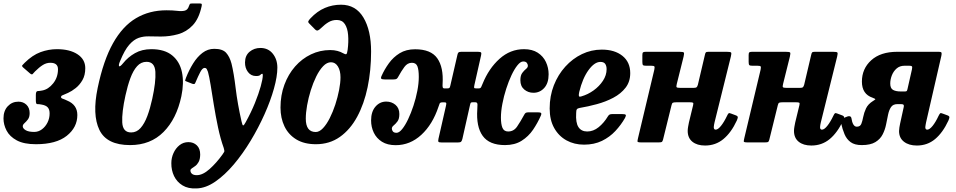

<svg xmlns="http://www.w3.org/2000/svg" viewBox="-44 -817 5484 1101"><path d="M-24 -138Q-24 -181.5 0.5 -207.8Q25 -234 61.5 -234Q89.5 -234 107.8 -216.2Q126 -198.5 126 -168.5Q126 -145.5 116 -132.2Q106 -119 96.2 -110.5Q86.5 -102 86.5 -93Q86.5 -80.5 103 -70.5Q119.5 -60.5 152 -60.5Q176.5 -60.5 196.5 -75.5Q216.5 -90.5 228.5 -114.5Q240.5 -138.5 240.5 -166.5Q240.5 -189.5 229.5 -201.5Q218.5 -213.5 193.5 -217.5Q179 -220.5 170.2 -219.8Q161.5 -219 161.5 -241V-272.5Q161.5 -294.5 172.2 -294.8Q183 -295 198 -298Q233.5 -304.5 261 -339Q288.5 -373.5 288.5 -420Q288.5 -457 244.5 -457Q222 -457 201.5 -444.2Q181 -431.5 157 -407.5Q148 -398.5 143.5 -392.8Q139 -387 128 -396L90.5 -428.5Q79.5 -437.5 84 -442.8Q88.5 -448 97.5 -457Q142 -501 188.2 -518Q234.5 -535 282.5 -535Q356 -535 400.5 -505.8Q445 -476.5 445 -426Q445 -386 429 -358Q413 -330 390.2 -312Q367.5 -294 346.5 -284.5Q322.5 -273.5 314.2 -270.5Q306 -267.5 306 -260Q306 -254 316 -250.8Q326 -247.5 340.5 -240.5Q399.5 -216.5 399.5 -157.5Q399.5 -86.5 338.8 -38.2Q278 10 162 10Q93 10 52.2 -12Q11.5 -34 -6.2 -68Q-24 -102 -24 -138Z M1112.5 -782.5Q1097 -709.5 1061 -671.8Q1025 -634 977.2 -620.8Q929.5 -607.5 878.5 -607.5Q842.5 -607.5 811 -608.5Q779.5 -609.5 751.2 -599.8Q723 -590 696.8 -560Q670.5 -530 645 -467.5Q634.5 -443.5 639 -437.8Q643.5 -432 661.5 -454Q690 -489.5 730 -512.2Q770 -535 824 -535Q900 -535 943.5 -499.2Q987 -463.5 999.5 -402.5Q1012 -341.5 996 -265Q968.5 -135.5 893.8 -60.2Q819 15 702 15Q568 15 526 -72Q484 -159 516 -312.5Q549 -471 604 -569Q659 -667 735.8 -712.5Q812.5 -758 910.5 -758Q946 -758 972.5 -754.8Q999 -751.5 1016 -756Q1033 -760.5 1040 -783.5Q1043 -792 1045 -794.5Q1047 -797 1057 -797H1102.5Q1111 -797 1112.5 -794.2Q1114 -791.5 1112.5 -782.5ZM675.5 -270Q654 -172.5 657 -115Q660 -57.5 708 -57.5Q739.5 -57.5 762 -82.8Q784.5 -108 800.8 -151.5Q817 -195 829 -250Q850.5 -347.5 847 -405Q843.5 -462.5 796.5 -462.5Q764.5 -462.5 742 -437.2Q719.5 -412 703.5 -368.5Q687.5 -325 675.5 -270Z M1424.5 -381Q1395.5 -381 1378 -404Q1360.5 -427 1361 -459.5Q1361.5 -499 1387.5 -520.5Q1413.5 -542 1449 -542Q1494 -542 1520.2 -509.2Q1546.5 -476.5 1546.5 -429Q1546.5 -379 1527 -309.2Q1507.5 -239.5 1473 -162.2Q1438.5 -85 1393.5 -10.2Q1348.5 64.5 1296.8 125.8Q1245 187 1190.5 224.5Q1136 262 1083.5 263.5Q1035 266 1002.8 246.2Q970.5 226.5 954.2 192.8Q938 159 938.5 118.5Q938.5 88 951 60.5Q963.5 33 985.5 15.5Q1007.5 -2 1036.5 -2Q1065.5 -2 1084.8 16.5Q1104 35 1104 69.5Q1103.5 96.5 1095 111.8Q1086.5 127 1075.5 135Q1064.5 143 1056.2 148.2Q1048 153.5 1048 160.5Q1048 172 1057 179.8Q1066 187.5 1084.5 187.5Q1118.5 187.5 1157.8 152.5Q1197 117.5 1231.5 69.5Q1240.5 57 1242.2 52.8Q1244 48.5 1239 31.5Q1220 -21.5 1206.2 -86.8Q1192.5 -152 1182.2 -215.8Q1172 -279.5 1163.8 -330Q1155.5 -380.5 1148.5 -405Q1146 -412.5 1142 -420Q1138 -427.5 1129 -427.5Q1117 -427.5 1104.5 -403.8Q1092 -380 1077.5 -345.5Q1074.5 -337 1070.8 -335.5Q1067 -334 1059 -336.5L1027.5 -349Q1016.5 -352 1017.8 -356.5Q1019 -361 1022.5 -371Q1040 -415.5 1063.5 -453.2Q1087 -491 1117.2 -514Q1147.5 -537 1184.5 -537Q1232 -537 1252.5 -514.5Q1273 -492 1283.5 -452.5Q1297 -398 1307.5 -310.2Q1318 -222.5 1341 -121Q1346 -97 1350.8 -97.8Q1355.5 -98.5 1365 -116.5Q1396 -172.5 1417.8 -226.2Q1439.5 -280 1451.2 -322.2Q1463 -364.5 1463 -386.5Q1463 -394 1459.5 -394Q1454.5 -394 1448.8 -387.5Q1443 -381 1424.5 -381Z M1564.5 -200Q1564.5 -271 1586.8 -331Q1609 -391 1648.2 -435.8Q1687.5 -480.5 1739.2 -505.2Q1791 -530 1849.5 -530Q1872 -530 1890.8 -525Q1909.5 -520 1922 -512.5Q1936 -504.5 1941.2 -506.2Q1946.5 -508 1949.5 -531Q1955.5 -577.5 1952.2 -616.5Q1949 -655.5 1933.5 -679Q1918 -702.5 1887 -702.5Q1861.5 -702.5 1840.5 -690.2Q1819.5 -678 1796 -655Q1787 -646 1779.5 -642.8Q1772 -639.5 1763 -648L1730.5 -681Q1721 -689.5 1724.5 -696.2Q1728 -703 1736.5 -712Q1774.5 -752.5 1818.2 -771.2Q1862 -790 1911.5 -790Q1996 -790 2040 -716.5Q2084 -643 2084 -521.5Q2084 -413 2064 -317Q2044 -221 2004.2 -147.5Q1964.5 -74 1905.2 -32Q1846 10 1767.5 10Q1700.5 10 1655.2 -17.5Q1610 -45 1587.2 -92.5Q1564.5 -140 1564.5 -200ZM1709.5 -136.5Q1709.5 -60 1766.5 -60Q1787.5 -60 1808.2 -82Q1829 -104 1847 -139.8Q1865 -175.5 1878.8 -217.5Q1892.5 -259.5 1900.5 -300.8Q1908.5 -342 1908.5 -374Q1908.5 -411.5 1893.8 -435.8Q1879 -460 1854 -460Q1830.5 -460 1809 -437.5Q1787.5 -415 1769.5 -378.5Q1751.5 -342 1738 -298.8Q1724.5 -255.5 1717 -212.8Q1709.5 -170 1709.5 -136.5Z M3102 -391Q3102 -340.5 3077 -312.8Q3052 -285 3015 -285Q2984.5 -285 2962.2 -303.8Q2940 -322.5 2940 -357Q2940 -384.5 2950.8 -398.8Q2961.5 -413 2972.2 -421.5Q2983 -430 2983 -440Q2983 -448.5 2977 -456.5Q2971 -464.5 2956 -464.5Q2941 -464.5 2923.5 -443Q2906 -421.5 2889.2 -386Q2872.5 -350.5 2858.8 -307.8Q2845 -265 2836.8 -221.8Q2828.5 -178.5 2828.5 -142.5Q2828.5 -105 2837.2 -84Q2846 -63 2870 -63Q2902 -63 2921.2 -91.2Q2940.5 -119.5 2961.5 -158Q2965.5 -166 2970.2 -169.5Q2975 -173 2988 -173H3038.5Q3053.5 -173 3058 -169.5Q3062.5 -166 3057.5 -154Q3039 -112 3012.8 -73.2Q2986.5 -34.5 2947.2 -9.8Q2908 15 2852 15Q2762 15 2724 -37.8Q2686 -90.5 2693 -190Q2694 -204.5 2694 -217.5Q2694 -230.5 2682 -230.5H2666Q2658 -230.5 2655.8 -227.8Q2653.5 -225 2651.5 -216L2607.5 -20.5Q2604.5 -9 2600.2 -4.5Q2596 0 2581 0H2489Q2473 0 2470.2 -4.2Q2467.5 -8.5 2470.5 -22L2512.5 -206.5Q2515.5 -219 2515.2 -224.5Q2515 -230 2505 -230H2492Q2480.5 -230 2477.2 -223.5Q2474 -217 2470.5 -205Q2436.5 -103 2372 -43.8Q2307.5 15.5 2225 15.5Q2177.5 15.5 2146.2 -4.2Q2115 -24 2099.5 -56.2Q2084 -88.5 2084 -126.5Q2084 -176.5 2109 -205.5Q2134 -234.5 2171 -234.5Q2201.5 -234.5 2223.8 -215.8Q2246 -197 2246 -163Q2246 -135 2235.2 -120.8Q2224.5 -106.5 2213.8 -98Q2203 -89.5 2203 -79.5Q2203 -71 2209 -63.2Q2215 -55.5 2230 -55.5Q2245 -55.5 2262.2 -76.8Q2279.5 -98 2296.2 -133.2Q2313 -168.5 2327 -211Q2341 -253.5 2349.2 -296.5Q2357.5 -339.5 2357.5 -376Q2357.5 -417 2349.5 -437Q2341.5 -457 2318 -457Q2292.5 -457 2275 -433.2Q2257.5 -409.5 2239.5 -376.5Q2235.5 -368.5 2230.5 -365Q2225.5 -361.5 2212.5 -361.5H2162.5Q2147.5 -361.5 2143 -365.2Q2138.5 -369 2143.5 -380.5Q2160.5 -419 2186 -454.2Q2211.5 -489.5 2248.2 -512Q2285 -534.5 2336.5 -534.5Q2427 -534.5 2463.5 -482.8Q2500 -431 2494 -336Q2493 -322.5 2494.8 -316.2Q2496.5 -310 2505 -310H2520Q2529 -310 2532.5 -312.5Q2536 -315 2538 -324.5L2579 -502.5Q2581 -512.5 2585.2 -516.2Q2589.5 -520 2602 -520H2696Q2712 -520 2714.8 -515.5Q2717.5 -511 2714.5 -498.5L2676.5 -330Q2674 -318 2674.8 -314Q2675.5 -310 2687 -310H2701Q2711.5 -310 2715.2 -317.8Q2719 -325.5 2723.5 -337Q2759 -424.5 2820.5 -479.8Q2882 -535 2961 -535Q3008 -535 3039.5 -514.8Q3071 -494.5 3086.5 -461.5Q3102 -428.5 3102 -391Z M3108 -195Q3108 -266.5 3132 -327.8Q3156 -389 3197.8 -435Q3239.5 -481 3293.2 -506.8Q3347 -532.5 3407 -532.5Q3480.5 -532.5 3525.2 -496.8Q3570 -461 3570 -397.5Q3570 -348.5 3543.2 -314Q3516.5 -279.5 3473 -256.5Q3429.5 -233.5 3378.8 -219.8Q3328 -206 3280 -198Q3268 -196 3264 -190.2Q3260 -184.5 3260 -169Q3256.5 -113.5 3273 -88.2Q3289.5 -63 3323.5 -63Q3358.5 -63 3389 -87.8Q3419.5 -112.5 3442 -150Q3446.5 -157.5 3451.8 -160.2Q3457 -163 3470 -163H3522Q3540 -163 3543.8 -158.8Q3547.5 -154.5 3540 -140.5Q3517.5 -101 3485 -66Q3452.5 -31 3407.8 -9.2Q3363 12.5 3305 12.5Q3249 12.5 3204.5 -12Q3160 -36.5 3134 -82.8Q3108 -129 3108 -195ZM3290.5 -264.5Q3327 -275 3359.8 -298.5Q3392.5 -322 3413.5 -353.8Q3434.5 -385.5 3434.5 -420.5Q3434.5 -438.5 3426.8 -450.2Q3419 -462 3399 -462Q3365 -462 3330.8 -415Q3296.5 -368 3277.5 -289.5Q3274 -273.5 3275.5 -266.8Q3277 -260 3290.5 -264.5Z M4147 -492.5 4053.5 -115.5Q4052 -110.5 4050.5 -101Q4049 -91.5 4049 -88Q4049 -73.5 4060 -73.5Q4073 -73.5 4090.5 -95.2Q4108 -117 4125 -152.5Q4130 -163.5 4134 -167Q4138 -170.5 4149 -165.5L4177 -155Q4187.5 -150.5 4186.8 -143.8Q4186 -137 4181 -125.5Q4149 -56.5 4104.2 -19.5Q4059.5 17.5 3999 17.5Q3953.5 17.5 3926.5 -4.2Q3899.5 -26 3899.5 -66.5Q3899.5 -76.5 3902 -90.8Q3904.5 -105 3906.5 -114.5L3930.5 -213.5Q3933.5 -225.5 3929.8 -228Q3926 -230.5 3911 -230.5H3835.5Q3821 -230.5 3815.2 -228.2Q3809.5 -226 3807 -214.5L3758 -16Q3755 -5.5 3751.2 -3Q3747.5 -0.5 3734 -0.5H3631Q3611.5 -0.5 3611.5 -6.2Q3611.5 -12 3615 -26.5L3708 -417Q3711 -431.5 3708.5 -435.8Q3706 -440 3690.5 -440H3661Q3647 -440 3643.2 -443.8Q3639.5 -447.5 3639.5 -462V-501.5Q3639.5 -514 3643.8 -517Q3648 -520 3660 -520H3852Q3874 -520 3877.2 -515.8Q3880.5 -511.5 3876 -492.5L3837 -336Q3833 -320.5 3836.2 -316.8Q3839.5 -313 3860 -313H3932Q3946 -313 3950.5 -316.8Q3955 -320.5 3958 -331.5L3998 -501.5Q4000 -512 4003.2 -516Q4006.5 -520 4018.5 -520H4123.5Q4145.5 -520 4148.5 -515.5Q4151.5 -511 4147 -492.5Z M4756.5 -492.5 4663 -115.5Q4661.5 -110.5 4660 -101Q4658.5 -91.5 4658.5 -88Q4658.5 -73.5 4669.5 -73.5Q4682.5 -73.5 4700 -95.2Q4717.5 -117 4734.5 -152.5Q4739.5 -163.5 4743.5 -167Q4747.5 -170.5 4758.5 -165.5L4786.5 -155Q4797 -150.5 4796.2 -143.8Q4795.5 -137 4790.5 -125.5Q4758.5 -56.5 4713.8 -19.5Q4669 17.5 4608.5 17.5Q4563 17.5 4536 -4.2Q4509 -26 4509 -66.5Q4509 -76.5 4511.5 -90.8Q4514 -105 4516 -114.5L4540 -213.5Q4543 -225.5 4539.2 -228Q4535.5 -230.5 4520.5 -230.5H4445Q4430.5 -230.5 4424.8 -228.2Q4419 -226 4416.5 -214.5L4367.5 -16Q4364.5 -5.5 4360.8 -3Q4357 -0.5 4343.5 -0.5H4240.5Q4221 -0.5 4221 -6.2Q4221 -12 4224.5 -26.5L4317.5 -417Q4320.5 -431.5 4318 -435.8Q4315.5 -440 4300 -440H4270.5Q4256.5 -440 4252.8 -443.8Q4249 -447.5 4249 -462V-501.5Q4249 -514 4253.2 -517Q4257.5 -520 4269.5 -520H4461.5Q4483.5 -520 4486.8 -515.8Q4490 -511.5 4485.5 -492.5L4446.5 -336Q4442.5 -320.5 4445.8 -316.8Q4449 -313 4469.5 -313H4541.5Q4555.5 -313 4560 -316.8Q4564.5 -320.5 4567.5 -331.5L4607.5 -501.5Q4609.5 -512 4612.8 -516Q4616 -520 4628 -520H4733Q4755 -520 4758 -515.5Q4761 -511 4756.5 -492.5Z M4778.5 -113.5Q4777 -120 4777.8 -127.8Q4778.5 -135.5 4789 -139L4818.5 -150Q4834.5 -153.5 4838 -141Q4845.5 -90.5 4869 -90.5Q4888.5 -90.5 4895 -106.5Q4901.5 -122.5 4906 -146.5Q4910.5 -170.5 4922 -195.2Q4933.5 -220 4962.5 -238Q4974 -245 4975.5 -247.5Q4977 -250 4960 -256.5Q4898.5 -277 4898.5 -349Q4898.5 -423 4952 -471.5Q5005.5 -520 5101 -520H5340.5Q5352.5 -520 5354.8 -515Q5357 -510 5354 -496.5L5266.5 -115.5Q5265.5 -110.5 5263.8 -101Q5262 -91.5 5262 -88Q5262 -73.5 5273 -73.5Q5286.5 -73.5 5304 -95.2Q5321.5 -117 5338 -152.5Q5343.5 -163.5 5347.2 -167Q5351 -170.5 5362 -165.5L5390.5 -155Q5401 -150.5 5400.2 -143.8Q5399.5 -137 5394.5 -125.5Q5362.5 -56.5 5318.2 -19.5Q5274 17.5 5213.5 17.5Q5168 17.5 5139.8 -4.2Q5111.5 -26 5111.5 -65.5Q5111.5 -74 5113.5 -86.5Q5115.5 -99 5117.5 -108L5138.5 -204Q5140.5 -212 5137.2 -216Q5134 -220 5121.5 -220H5102.5Q5077 -220 5065.5 -203Q5054 -186 5048.5 -159.2Q5043 -132.5 5037 -102.5Q5031 -72.5 5017.2 -45.8Q5003.5 -19 4975.5 -2Q4947.5 15 4897.5 15Q4857 15 4834 -1.8Q4811 -18.5 4798.8 -47.5Q4786.5 -76.5 4778.5 -113.5ZM5185.5 -419.5Q5188.5 -433.5 5185 -436.8Q5181.5 -440 5170.5 -440H5142.5Q5115.5 -440 5097.5 -424.2Q5079.5 -408.5 5070.2 -384.8Q5061 -361 5061 -338Q5061 -310.5 5077 -301.5Q5093 -292.5 5121 -292.5H5146Q5153.5 -292.5 5156 -295.8Q5158.5 -299 5160.5 -309Z"/></svg>

Font: Besley* Narrow
Style: Bold Italic
Weight: 700
Width: 4
Italic angle: -13°
Designer: Owen Earl
Foundry: indestructible type*
Version: Version 3.000; ttfautohint (v1.8.3)